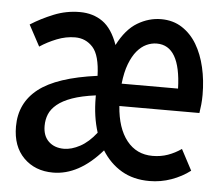

<svg xmlns="http://www.w3.org/2000/svg" viewBox="-43 -548 686 607"><g transform="rotate(5 300.0 -244.5)"><path d="M146 12Q89 12 53 -24Q17 -60 17 -123Q17 -198 74.5 -243Q132 -288 260 -305Q258 -370 235.5 -395Q213 -420 179 -420Q150 -420 121 -408.5Q92 -397 68 -381L32 -448Q65 -469 104.5 -485Q144 -501 187 -501Q229 -501 259.5 -479.5Q290 -458 308 -407Q334 -458 370 -479.5Q406 -501 445 -501Q483 -501 511.5 -482.5Q540 -464 558.5 -433Q577 -402 586.5 -361Q596 -320 596 -274Q596 -258 594.5 -243Q593 -228 591 -216H337Q342 -146 373 -107Q404 -68 455 -68Q481 -68 503.5 -76Q526 -84 546 -98L581 -32Q555 -12 521.5 0Q488 12 452 12Q401 12 363.5 -10Q326 -32 301 -72Q228 12 146 12ZM174 -66Q198 -66 225 -80.5Q252 -95 276 -126Q268 -151 264 -178.5Q260 -206 260 -237V-243Q215 -237 185.5 -226.5Q156 -216 138.5 -201.5Q121 -187 114 -170Q107 -153 107 -133Q107 -101 125.5 -83.5Q144 -66 174 -66ZM438 -423Q421 -423 405 -415.5Q389 -408 375.5 -392Q362 -376 352 -350Q342 -324 338 -287H517Q513 -423 438 -423Z"/></g></svg>

Font: SauceCodePro Nerd Font Mono
Style: Regular
Weight: 500
Monospace: yes
Designer: Paul D. Hunt, Teo Tuominen
Foundry: Adobe Systems Incorporated
Version: Version 2.030;PS 1.000;hotconv 16.6.51;makeotf.lib2.5.65220;